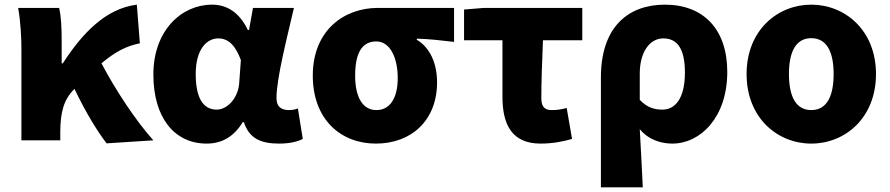

<svg xmlns="http://www.w3.org/2000/svg" viewBox="-20 -603 3823 825"><path d="M438 13 639 0C564 -83 474 -220 416 -331C477 -382 523 -405 581 -417L568 -583C433 -566 333 -459 250 -331H245V-427C245 -481 243 -532 234 -569H58C69 -508 72 -437 72 -392V0H239V-35C239 -122 255 -176 298 -219L300 -221C350 -117 397 -41 438 13Z M868 14C934 14 985 -16 1023 -78H1028C1050 -10 1098 14 1179 14C1226 14 1260 5 1281 -6L1260 -137C1247 -132 1234 -130 1223 -130C1191 -130 1168 -142 1168 -182C1168 -265 1213 -440 1243 -569H1067L1050 -474H1045C1008 -551 954 -583 891 -583C759 -583 639 -471 639 -283C639 -98 729 14 868 14ZM911 -132C856 -132 821 -177 821 -285C821 -394 870 -438 918 -438C964 -438 993 -404 1015 -345L1008 -248C1004 -183 958 -132 911 -132Z M1595 14C1749 14 1858 -87 1858 -249C1858 -333 1826 -400 1771 -432V-437C1830 -435 1869 -430 1931 -423V-569H1603C1460 -569 1324 -474 1324 -278C1324 -89 1445 14 1595 14ZM1597 -130C1540 -130 1506 -183 1506 -278C1506 -384 1541 -425 1597 -425C1656 -425 1689 -355 1689 -268C1689 -180 1655 -130 1597 -130Z M2303 14C2355 14 2400 5 2438 -6L2415 -139C2389 -132 2371 -130 2350 -130C2324 -130 2306 -141 2306 -181C2306 -242 2309 -336 2313 -430H2482V-569H2059L1974 -562V-430H2139V-187C2139 -67 2180 14 2303 14Z M2562 202H2742C2738 120 2734 38 2729 -48C2768 -1 2822 14 2869 14C2989 14 3105 -98 3105 -294C3105 -477 3003 -583 2837 -583C2679 -583 2562 -487 2562 -270ZM2827 -132C2794 -132 2762 -139 2729 -174V-287C2729 -378 2771 -438 2830 -438C2892 -438 2923 -391 2923 -291C2923 -177 2879 -132 2827 -132Z M3466 14C3611 14 3744 -96 3744 -285C3744 -473 3611 -583 3466 -583C3321 -583 3188 -473 3188 -285C3188 -96 3321 14 3466 14ZM3466 -130C3399 -130 3370 -190 3370 -285C3370 -379 3399 -439 3466 -439C3533 -439 3562 -379 3562 -285C3562 -190 3533 -130 3466 -130Z"/></svg>

Font: Noto Sans CJK TC Black
Style: Regular
Weight: 900
Designer: Ryoko NISHIZUKA 西塚涼子 (kana, bopomofo & ideographs); Paul D. Hunt (Latin, Greek & Cyrillic); Sandoll Communications 산돌커뮤니
Foundry: Adobe
Version: Version 2.004;hotconv 1.0.118;makeotfexe 2.5.65603